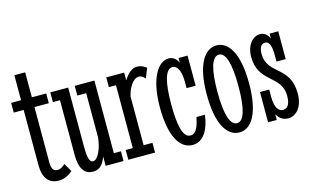

<svg xmlns="http://www.w3.org/2000/svg" viewBox="-84 -820 1703 1047"><g transform="rotate(-15 767.5 -296.5)"><path d="M144 -46C122 -46 111 -62 111 -97V-410H192V-465H111V-606H50V-465H-6V-410H50V-97C50 -24 83 12 136 12C173 12 201 -8 215 -21L188 -68C176 -57 163 -46 144 -46Z M504 -55H464V-465H353V-410H403V-160C398 -105 373 -42 344 -42C327 -42 316 -59 316 -133V-465H215V-410H255V-102C255 -12 290 13 328 13C357 13 384 2 403 -53V0H504Z M531 -410H571V-55H531V0H682V-55H632V-330C643 -379 671 -423 703 -423C722 -423 734 -407 738 -403L760 -458C755 -462 734 -478 708 -478C682 -478 657 -462 632 -421V-465H531Z M990 -295V-465H939V-439C931 -457 913 -477 886 -477C824 -477 771 -391 771 -232C771 -72 817 13 892 13C953 13 988 -48 998 -129H950C943 -94 931 -40 893 -40C850 -40 835 -114 835 -233C835 -351 853 -426 893 -426C911 -426 939 -410 939 -330V-295Z M1275 -232C1275 -403 1223 -478 1156 -478C1089 -478 1036 -402 1036 -232C1036 -62 1088 13 1156 13C1223 13 1275 -62 1275 -232ZM1215 -232C1215 -107 1195 -39 1156 -39C1116 -39 1096 -107 1096 -232C1096 -357 1116 -426 1156 -426C1195 -426 1215 -358 1215 -232Z M1369 0V-32C1384 -7 1403 8 1434 8C1467 8 1517 -22 1517 -111C1517 -268 1382 -251 1382 -369C1382 -411 1399 -424 1416 -424C1435 -424 1450 -405 1450 -347V-308H1502V-465H1453V-438C1442 -463 1423 -476 1401 -476C1362 -476 1323 -436 1323 -367C1323 -222 1458 -230 1458 -114C1458 -57 1437 -44 1417 -44C1396 -44 1372 -62 1372 -130V-171H1320V0Z"/></g></svg>

Font: Stint Ultra Condensed
Style: Regular
Weight: 400
Width: 1
Designer: Astigmatic (AOETI)
Foundry: Astigmatic (AOETI)
Version: Version 1.000